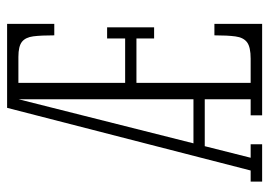

<svg xmlns="http://www.w3.org/2000/svg" viewBox="-126 -614 740 527"><g transform="rotate(-90 243.5 -350.0)"><path d="M191 0V-31.5H235V-700H442V-570.5H410.5Q410.5 -606.5 407.8 -628Q405 -649.5 392.8 -659.2Q380.5 -669 351.5 -669H280V-376H402V-425.5H432.5V-296.5H402V-345H280V-31.5H346.5Q378 -31.5 391.2 -41.2Q404.5 -51 407.5 -73Q410.5 -95 410.5 -131H442V0ZM104 -157.5 106 -188.5H247L245 -157.5ZM9 0V-31.5H39.5L211.5 -700H243L74.5 -31.5H111.5V0Z"/></g></svg>

Font: Imbue Thin 10pt ExtraLight
Style: Regular
Weight: 250
Version: Version 1.102